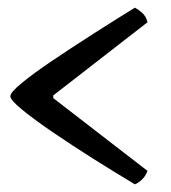

<svg xmlns="http://www.w3.org/2000/svg" viewBox="-20 -528 446 501"><path d="M332 -47Q280 -78 223 -114Q166 -150 117 -183.5Q68 -217 37.5 -242Q7 -267 7 -277Q7 -287 37.5 -312Q68 -337 117 -370Q166 -403 223 -439.5Q280 -476 332 -508Q340 -504 350.5 -495Q361 -486 365 -470L119 -279V-272L365 -82Q359 -67 349.5 -58.5Q340 -50 332 -47Z"/></svg>

Font: Texturina Medium 12pt Medium
Style: Regular
Weight: 500
Version: Version 1.002